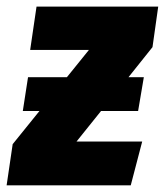

<svg xmlns="http://www.w3.org/2000/svg" viewBox="-55 -554 493 574"><path d="M418 -534.2 400.9 -413.1 329.1 -323.2H375L357.9 -222.2H247.1L173.8 -130.9H370.1L335.9 0H-35.2L-17.1 -123L63 -222.2H13.2L28.8 -323.2H145L210.9 -404.8H35.2L54.2 -534.2Z"/></svg>

Font: Fira Sans Compressed Heavy
Style: Italic
Weight: 900
Width: 3
Italic angle: -8°
Designer: Carrois Corporate & Edenspiekermann AG
Foundry: Carrois Corporate GbR & Edenspiekermann AG
Version: Version 4.203;PS 004.203;hotconv 1.0.88;makeotf.lib2.5.64775